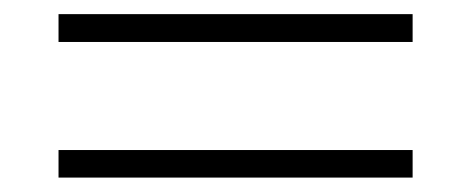

<svg xmlns="http://www.w3.org/2000/svg" viewBox="-20 -510 660 269"><path d="M62 -261.2V-299.8H558.1V-261.2ZM62 -451.2V-490.2H558.1V-451.2Z"/></svg>

Font: SVN-Poppins ExtraLight
Style: Regular
Weight: 200
Designer: Ninad Kale (Devanagari), Jonny Pinhorn (Latin)
Foundry: Indian Type Foundry
Version: Version 3.002 2017